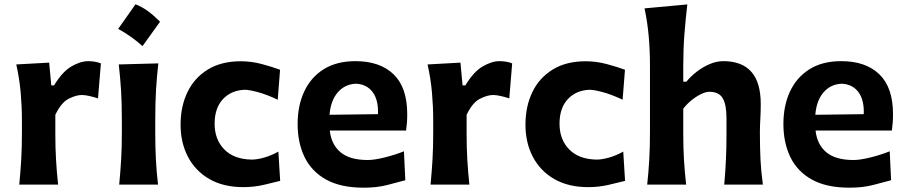

<svg xmlns="http://www.w3.org/2000/svg" viewBox="-20 -847 4156 881"><path d="M68.4 0Q74.2 -59.6 77.4 -115.2Q80.6 -170.9 80.6 -239.7V-294.4Q80.6 -356.9 75 -421.4Q69.3 -485.8 54.7 -551.3L205.6 -559.6L215.3 -455.1H228Q266.1 -518.1 307.6 -542.2Q349.1 -566.4 384.8 -566.4Q397.5 -566.4 413.1 -564.2Q428.7 -562 442.9 -556.2L429.7 -395.5Q410.6 -401.9 390.1 -406.5Q369.6 -411.1 355.5 -411.1Q329.6 -411.1 295.4 -394Q261.2 -377 233.9 -320.3V-231.4Q233.9 -168.9 237.1 -114.3Q240.2 -59.6 246.6 0Z M601.7 -827.3Q631.7 -816 659.9 -795.1Q688.1 -774.1 714.4 -747.3Q674.2 -690.9 633.9 -635.5Q609.2 -657.6 581.5 -677.4Q553.9 -697.3 522.2 -714.5Q542.6 -743.5 562.4 -771.4Q582.3 -799.4 601.7 -827.3ZM526.9 0Q532.7 -59.6 535.9 -115.2Q539.1 -170.9 539.1 -239.7V-294.4Q539.1 -375.5 535.4 -433.8Q531.7 -492.2 524.9 -551.3L706.5 -556.2Q699.7 -495.6 696 -436.3Q692.4 -377 692.4 -294.4V-239.7Q692.4 -170.9 695.3 -115.2Q698.2 -59.6 705.1 0Z M1096.7 11.7Q1005.4 11.7 940.9 -25.4Q876.5 -62.5 842.5 -127.4Q808.6 -192.4 808.6 -274.9Q808.6 -358.4 840.1 -424.1Q871.6 -489.7 933.3 -527.8Q995.1 -565.9 1085 -565.9Q1134.3 -565.9 1182.9 -552.7Q1231.4 -539.6 1265.1 -526.9L1254.4 -389.6Q1201.7 -414.1 1162.1 -424.6Q1122.6 -435.1 1102.5 -435.1Q1040.5 -432.6 1002.7 -391.8Q964.8 -351.1 964.8 -279.3Q964.8 -207 1009 -161.6Q1053.2 -116.2 1134.8 -114.7Q1159.7 -114.7 1192.4 -124Q1225.1 -133.3 1257.3 -151.4L1265.6 -17.1Q1233.9 -8.8 1189 1.5Q1144 11.7 1096.7 11.7Z M1648.9 14.2Q1543 14.2 1476.1 -23.2Q1409.2 -60.5 1377.4 -126.5Q1345.7 -192.4 1345.7 -277.8Q1345.7 -362.3 1376 -427.2Q1406.2 -492.2 1465.3 -529.3Q1524.4 -566.4 1611.3 -566.4Q1723.1 -566.4 1785.9 -506.1Q1848.6 -445.8 1848.6 -323.2Q1848.6 -300.8 1847.2 -283Q1845.7 -265.1 1843.3 -248H1493.2Q1500 -184.6 1542.2 -148.7Q1584.5 -112.8 1667.5 -112.8Q1697.8 -112.8 1744.9 -124.5Q1792 -136.2 1833.5 -152.8L1839.8 -20Q1805.7 -10.7 1757.8 1.7Q1710 14.2 1648.9 14.2ZM1714.4 -323.2Q1716.8 -389.2 1689.5 -425Q1662.1 -460.9 1612.8 -462.9Q1561.5 -460.4 1529.3 -422.6Q1497.1 -384.8 1492.2 -320.3Z M1955.6 0Q1961.4 -59.6 1964.6 -115.2Q1967.8 -170.9 1967.8 -239.7V-294.4Q1967.8 -356.9 1962.2 -421.4Q1956.5 -485.8 1941.9 -551.3L2092.8 -559.6L2102.5 -455.1H2115.2Q2153.3 -518.1 2194.8 -542.2Q2236.3 -566.4 2272 -566.4Q2284.7 -566.4 2300.3 -564.2Q2315.9 -562 2330.1 -556.2L2316.9 -395.5Q2297.9 -401.9 2277.3 -406.5Q2256.8 -411.1 2242.7 -411.1Q2216.8 -411.1 2182.6 -394Q2148.4 -377 2121.1 -320.3V-231.4Q2121.1 -168.9 2124.3 -114.3Q2127.4 -59.6 2133.8 0Z M2679.2 11.7Q2587.9 11.7 2523.4 -25.4Q2459 -62.5 2425 -127.4Q2391.1 -192.4 2391.1 -274.9Q2391.1 -358.4 2422.6 -424.1Q2454.1 -489.7 2515.9 -527.8Q2577.6 -565.9 2667.5 -565.9Q2716.8 -565.9 2765.4 -552.7Q2814 -539.6 2847.7 -526.9L2836.9 -389.6Q2784.2 -414.1 2744.6 -424.6Q2705.1 -435.1 2685.1 -435.1Q2623 -432.6 2585.2 -391.8Q2547.4 -351.1 2547.4 -279.3Q2547.4 -207 2591.6 -161.6Q2635.7 -116.2 2717.3 -114.7Q2742.2 -114.7 2774.9 -124Q2807.6 -133.3 2839.8 -151.4L2848.1 -17.1Q2816.4 -8.8 2771.5 1.5Q2726.6 11.7 2679.2 11.7Z M2949.7 0Q2956.1 -59.6 2959.2 -115.2Q2962.4 -170.9 2962.4 -239.7V-546.4Q2962.4 -614.3 2956.8 -679Q2951.2 -743.7 2937.5 -808.6L3133.8 -826.7Q3126 -760.7 3120.6 -691.4Q3115.2 -622.1 3115.2 -546.4V-472.2H3129.4Q3148.9 -496.1 3176.5 -517.6Q3204.1 -539.1 3235.8 -552.7Q3267.6 -566.4 3298.8 -566.4Q3470.7 -566.4 3470.7 -370.1Q3470.7 -334.5 3468.8 -300.8Q3466.8 -267.1 3466.8 -239.7Q3466.8 -170.9 3469.5 -115.2Q3472.2 -59.6 3480.5 0H3303.2Q3308.6 -59.6 3311 -114.3Q3313.5 -168.9 3313.5 -231.4V-305.7Q3313.5 -366.2 3296.4 -396Q3279.3 -425.8 3234.4 -425.8Q3218.3 -425.8 3196.3 -415Q3174.3 -404.3 3152.6 -386.7Q3130.9 -369.1 3115.2 -348.1V-231.4Q3115.2 -168.9 3118.4 -114.3Q3121.6 -59.6 3128.4 0Z M3877.9 14.2Q3772 14.2 3705.1 -23.2Q3638.2 -60.5 3606.4 -126.5Q3574.7 -192.4 3574.7 -277.8Q3574.7 -362.3 3605 -427.2Q3635.3 -492.2 3694.3 -529.3Q3753.4 -566.4 3840.3 -566.4Q3952.1 -566.4 4014.9 -506.1Q4077.6 -445.8 4077.6 -323.2Q4077.6 -300.8 4076.2 -283Q4074.7 -265.1 4072.3 -248H3722.2Q3729 -184.6 3771.2 -148.7Q3813.5 -112.8 3896.5 -112.8Q3926.8 -112.8 3973.9 -124.5Q4021 -136.2 4062.5 -152.8L4068.8 -20Q4034.7 -10.7 3986.8 1.7Q3939 14.2 3877.9 14.2ZM3943.4 -323.2Q3945.8 -389.2 3918.5 -425Q3891.1 -460.9 3841.8 -462.9Q3790.5 -460.4 3758.3 -422.6Q3726.1 -384.8 3721.2 -320.3Z"/></svg>

Font: Pinar-FD Bold
Style: Regular
Weight: 700
Designer: Amin Abedi
Version: Version 3.000